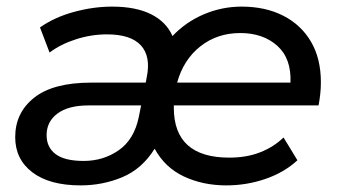

<svg xmlns="http://www.w3.org/2000/svg" viewBox="-20 -555 1032 581"><path d="M224 6Q130 6 78 -33.5Q26 -73 26 -140Q26 -214 83.5 -259.5Q141 -305 256 -305H421L424 -321Q437 -384 406.5 -417.5Q376 -451 304 -451Q256 -451 209.5 -436Q163 -421 130 -396L101 -472Q145 -503 204 -519Q263 -535 319 -535Q391 -535 437 -512Q483 -489 502 -446Q543 -489 597.5 -512Q652 -535 711 -535Q783 -535 837 -507.5Q891 -480 921 -429Q951 -378 951 -306Q951 -287 949 -269.5Q947 -252 944 -236H506Q506 -232 506 -229Q506 -78 674 -78Q726 -78 767 -94Q808 -110 838 -139L880 -70Q840 -33 783 -13.5Q726 6 665 6Q594 6 536.5 -21Q479 -48 448 -105Q410 -44 350.5 -19Q291 6 224 6ZM516 -305H859Q862 -378 819 -416.5Q776 -455 707 -455Q637 -455 586 -414.5Q535 -374 516 -305ZM407 -236H248Q187 -236 154 -211.5Q121 -187 121 -146Q121 -109 148.5 -88.5Q176 -68 233 -68Q293 -68 339.5 -100.5Q386 -133 400 -201Z"/></svg>

Font: Montserrat Medium
Style: Italic
Weight: 500
Italic angle: -11.3°
Designer: Julieta Ulanovsky
Foundry: Julieta Ulanovsky
Version: Version 9.000; ttfautohint (v1.8.4.7-5d5b)